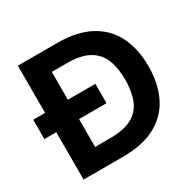

<svg xmlns="http://www.w3.org/2000/svg" viewBox="-154 -861 1031 1022"><g transform="rotate(-30 361.5 -350.0)"><path d="M5 -291V-410H387V-291ZM78 0V-700H320Q442 -700 522 -656.5Q602 -613 640.5 -534.5Q679 -456 679 -350Q679 -245 640.5 -166Q602 -87 522.5 -43.5Q443 0 320 0ZM218 -120H312Q397 -120 446 -147.5Q495 -175 515.5 -226.5Q536 -278 536 -350Q536 -422 515.5 -473.5Q495 -525 446 -553Q397 -581 312 -581H218Z"/></g></svg>

Font: DM Sans 20pt ExtraBold
Style: Regular
Weight: 800
Version: Version 4.004;gftools[0.9.30]